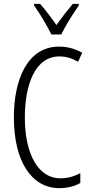

<svg xmlns="http://www.w3.org/2000/svg" viewBox="-20 -967 471 997"><path d="M247 -788H298C321 -835 359 -896 389 -938V-947H358C324 -906 303 -879 273 -837C246 -876 213 -919 188 -947H157V-938C186 -899 223 -835 247 -788ZM289 -674C321 -674 354 -665 385 -646L407 -693C369 -714 330 -725 287 -725C123 -725 52 -555 52 -358C52 -129 144 10 288 10C330 10 369 0 397 -17V-68C371 -54 336 -41 293 -41C180 -41 109 -165 109 -357C109 -521 159 -674 289 -674Z"/></svg>

Font: Noto Sans Kannada ExtraCondensed Light
Style: Regular
Weight: 300
Width: 2
Designer: Jelle Bosma - Monotype Design Team
Foundry: Monotype Imaging Inc.
Version: Version 2.005